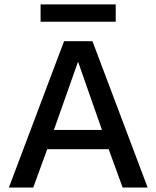

<svg xmlns="http://www.w3.org/2000/svg" viewBox="-20 -846 705 866"><path d="M502 -826.2V-748H163.1V-826.2ZM646 0H533.2L470.2 -172.9H192.9L129.9 0H20L269 -660.2H397ZM223.1 -259.8H439.9L332 -567.9Z"/></svg>

Font: Work Sans Medium
Style: Regular
Weight: 500
Designer: Wei Huang
Foundry: Wei Huang
Version: Version 2.012